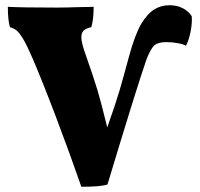

<svg xmlns="http://www.w3.org/2000/svg" viewBox="-20 -705 764 734"><path d="M691 -530Q681 -536 660 -540Q639 -544 616 -544Q584 -544 570 -531.5Q556 -519 540 -478Q500 -362 391 0Q367 9 291 9Q247 -118 193.5 -259Q140 -400 104 -483Q83 -532 68.5 -556Q54 -580 43.5 -588.5Q33 -597 18 -601Q10 -628 10 -679Q60 -676 199 -676Q231 -676 291 -678Q318 -678 338 -679Q338 -630 329 -601Q309 -597 300 -588.5Q291 -580 291 -562Q291 -543 305 -503Q338 -409 352 -362.5Q366 -316 390 -218Q422 -308 437 -359Q452 -410 472 -485Q495 -571 520 -614Q543 -652 569 -668.5Q595 -685 628 -685Q657 -685 679 -673.5Q701 -662 713 -643Q715 -618 709 -586Q703 -554 691 -530Z"/></svg>

Font: Vollkorn SC Black
Style: Regular
Weight: 900
Designer: Friedrich Althausen
Foundry: Friedrich Althausen
Version: Version 4.015